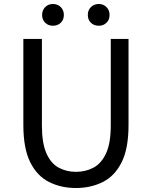

<svg xmlns="http://www.w3.org/2000/svg" viewBox="-20 -929 761 962"><path d="M360 13Q286 13 226 -17Q166 -47 131.5 -116Q97 -185 97 -303V-734H190V-300Q190 -212 212.5 -161Q235 -110 274 -89Q313 -68 360 -68Q409 -68 448.5 -89Q488 -110 511.5 -161Q535 -212 535 -300V-734H624V-303Q624 -185 589.5 -116Q555 -47 495 -17Q435 13 360 13ZM245 -800Q222 -800 206.5 -815Q191 -830 191 -854Q191 -878 206.5 -893.5Q222 -909 245 -909Q269 -909 284.5 -893.5Q300 -878 300 -854Q300 -830 284.5 -815Q269 -800 245 -800ZM475 -800Q451 -800 435.5 -815Q420 -830 420 -854Q420 -878 435.5 -893.5Q451 -909 475 -909Q498 -909 513.5 -893.5Q529 -878 529 -854Q529 -830 513.5 -815Q498 -800 475 -800Z"/></svg>

Font: Source Han Sans SC
Style: Regular
Weight: 400
Designer: Ryoko NISHIZUKA 西塚涼子 (kana, bopomofo & ideographs); Paul D. Hunt (Latin, Greek & Cyrillic); Sandoll Communications 산돌커뮤니
Foundry: Adobe
Version: Version 2.002;hotconv 1.0.116;makeotfexe 2.5.65601; ttfautoh